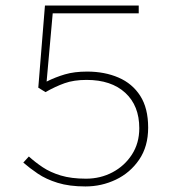

<svg xmlns="http://www.w3.org/2000/svg" viewBox="-20 -660 640 692"><path d="M288 12Q230 12 188 -1Q146 -14 116.5 -34Q87 -54 64 -74L84 -96Q106 -76 133.5 -57.5Q161 -39 199 -27.5Q237 -16 290 -16Q342 -16 385.5 -39Q429 -62 455.5 -103Q482 -144 482 -198Q482 -279 431.5 -325.5Q381 -372 292 -372Q246 -372 212.5 -360Q179 -348 144 -328L118 -344L142 -640H480V-612H170L148 -366Q180 -382 214 -392Q248 -402 294 -402Q357 -402 407 -380.5Q457 -359 485.5 -314.5Q514 -270 514 -200Q514 -132 481.5 -84.5Q449 -37 397.5 -12.5Q346 12 288 12Z"/></svg>

Font: Source Code Pro ExtraLight
Style: Regular
Weight: 200
Monospace: yes
Designer: Paul D. Hunt, Teo Tuominen
Foundry: Adobe
Version: Version 1.026;hotconv 1.1.0;makeotfexe 2.6.0